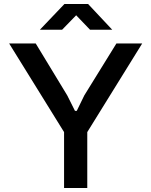

<svg xmlns="http://www.w3.org/2000/svg" viewBox="-20 -948 763 968"><path d="M303 0V-282L26 -729H160L319 -467L358 -389H367L405 -467L567 -729H697L420 -282V0ZM181 -798 305 -928H424L546 -798H434L364 -871L293 -798Z"/></svg>

Font: Hubot Sans Medium
Style: Regular
Weight: 500
Designer: Deni Anggara
Foundry: GitHub, Inc., Subsidiary of Microsoft Corporation
Version: Version 2.000